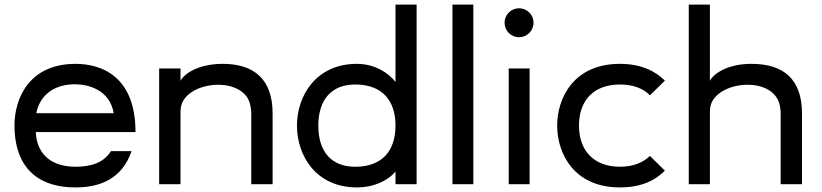

<svg xmlns="http://www.w3.org/2000/svg" viewBox="-20 -802 3577 836"><path d="M309 14C410 14 510 -19 553 -144H463C429 -88 365 -76 309 -76C192 -76 139 -142 136 -227H570C570 -473 418 -524 309 -524C108 -524 43 -375 43 -255C43 -103 116 14 309 14ZM138 -309C153 -385 212 -435 306 -435C363 -435 458 -412 475 -309Z M673 0H766V-302C766 -313 766 -326 768 -337C779 -397 856 -433 930 -433C994 -433 1051 -406 1067 -355C1072 -338 1074 -321 1074 -304V0H1167V-308C1167 -456 1087 -525 947 -524C842 -523 782 -481 766 -450V-504H673Z M1534 14C1610 14 1671 -17 1702 -55V0H1794V-782H1702V-445C1671 -486 1610 -524 1534 -524C1356 -524 1273 -385 1273 -255C1273 -124 1356 14 1534 14ZM1366 -255C1366 -364 1420 -437 1534 -434C1646 -431 1702 -363 1702 -255C1702 -147 1646 -79 1534 -76C1420 -73 1366 -145 1366 -255Z M1950 0H2041V-782H1950Z M2195 0H2286V-504H2195ZM2177 -703C2177 -668 2205 -640 2240 -640C2275 -640 2303 -668 2303 -703C2303 -738 2275 -766 2240 -766C2205 -766 2177 -738 2177 -703Z M2679 14C2770 14 2832 -15 2875 -59L2810 -123C2779 -93 2735 -76 2679 -76C2570 -76 2501 -142 2501 -255C2501 -368 2568 -434 2679 -434C2735 -434 2780 -418 2810 -387L2875 -451C2832 -494 2769 -524 2679 -524C2478 -524 2406 -375 2406 -255C2406 -135 2478 14 2679 14Z M2979 0H3071V-302C3071 -313 3071 -326 3073 -337C3084 -397 3161 -433 3235 -433C3299 -433 3355 -407 3372 -355C3378 -338 3379 -321 3379 -304V0H3472V-308C3472 -456 3393 -524 3252 -524C3147 -524 3087 -481 3071 -450V-782H2979Z"/></svg>

Font: Hibana 45 SubMedium
Style: Regular
Weight: 500
Width: 6
Designer: pygmalion
Foundry: ybstudio
Version: Version 2021.007;FEAKit 1.0